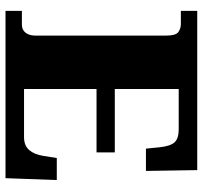

<svg xmlns="http://www.w3.org/2000/svg" viewBox="-40 -714 754 715"><g transform="rotate(90 337.5 -357.0)"><path d="M21 0V-61H72Q92 -61 102.5 -75Q113 -89 113 -110V-599Q113 -634 100 -643.5Q87 -653 70 -653H21V-714H614L617 -523H534L529 -573Q525 -613 511 -629Q497 -645 462 -645H312V-407H548V-339H312V-69H491Q523 -69 539.5 -88.5Q556 -108 561 -141L569 -191H651L644 0Z"/></g></svg>

Font: Noto Serif Myanmar Black
Style: Regular
Weight: 900
Designer: Ben Mitchell and the Monotype Design Team
Foundry: Monotype Imaging Inc.
Version: Version 2.106; ttfautohint (v1.8.4.7-5d5b)